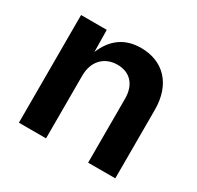

<svg xmlns="http://www.w3.org/2000/svg" viewBox="-124 -698 866 843"><g transform="rotate(30 309.0 -276.5)"><path d="M202.1 -317.9C202.1 -393.1 248.5 -437 313 -437C377 -437 415.5 -394.5 415.5 -324.2V0H553.2V-347.2C553.2 -476.6 479 -552.7 365.7 -552.7C283.7 -552.7 228 -511.2 196.3 -434.6L194.8 -545.9H64.5V0H202.1Z"/></g></svg>

Font: Raveo SemiBold
Style: Regular
Weight: 600
Designer: Jakub Foglar, Rasmus Andersson (Inter)
Foundry: Jakubfoglar.com
Version: Version 1.100;Glyphs 3.2.3 (3260)